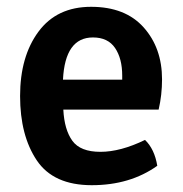

<svg xmlns="http://www.w3.org/2000/svg" viewBox="-20 -530 539 564"><path d="M446 -208H166Q169 -149 192.5 -116.5Q216 -84 275 -84Q334 -84 406 -119Q434 -92 442 -43Q362 14 249.5 14Q137 14 88 -59Q39 -132 39 -248Q39 -364 93 -437Q147 -510 247.5 -510Q348 -510 402 -449.5Q456 -389 456 -297Q456 -251 446 -208ZM253 -420Q171 -420 165 -296H339V-308Q339 -358 318 -389Q297 -420 253 -420Z"/></svg>

Font: Signika Negative
Style: Semibold
Weight: 600
Designer: Anna Giedrys
Foundry: Anna Giedrys
Version: Version 1.001